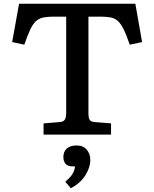

<svg xmlns="http://www.w3.org/2000/svg" viewBox="-20 -720 825 1027"><path d="M213 0V-60L298 -67Q319 -68 326.5 -79.5Q334 -91 334 -117V-631H270Q237 -631 214.5 -627Q192 -623 175 -609Q158 -595 143 -564.5Q128 -534 110 -481L45 -495L82 -700H704L740 -495L674 -481Q656 -534 641 -564Q626 -594 609.5 -608.5Q593 -623 570.5 -627Q548 -631 516 -631H453V-114Q453 -89 460 -78.5Q467 -68 489 -67L574 -60V0ZM359 287 329 252Q357 229 368.5 209Q380 189 381 170H370Q342 170 330.5 156Q319 142 319 120Q319 90 338 74Q357 58 389 58Q425 58 444 80.5Q463 103 463 136Q463 175 437 217Q411 259 359 287Z"/></svg>

Font: Literata 7pt Medium
Style: Regular
Weight: 500
Designer: Latin by Veronika Burian and Jose Scaglione. Greek by Irene Vlachou. Cyrillic by Vera Evstafieva.
Foundry: TypeTogether
Version: Version 3.002